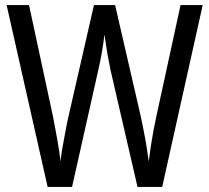

<svg xmlns="http://www.w3.org/2000/svg" viewBox="-20 -734 822 754"><path d="M776 -714 617 0H520L414 -459Q412 -471 408.5 -487.5Q405 -504 402 -522Q399 -540 396 -560Q393 -580 390 -599Q389 -586 386.5 -569.5Q384 -553 381 -534Q378 -515 374 -496Q370 -477 366 -459L263 0H167L6 -714H94L188 -277Q193 -251 197.5 -226.5Q202 -202 206 -179.5Q210 -157 213 -137Q216 -117 217 -100Q220 -122 223.5 -144Q227 -166 231.5 -188.5Q236 -211 240 -233.5Q244 -256 249 -277L349 -714H432L533 -276Q537 -256 541.5 -234.5Q546 -213 550 -191Q554 -169 557.5 -146.5Q561 -124 564 -100Q568 -131 572.5 -161Q577 -191 582.5 -220.5Q588 -250 594 -277L689 -714Z"/></svg>

Font: Noto Sans Thai Condensed
Style: Regular
Weight: 400
Width: 3
Designer: Monotype Design Team
Foundry: Monotype Imaging Inc.
Version: Version 2.002